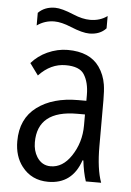

<svg xmlns="http://www.w3.org/2000/svg" viewBox="-56 -812 612 896"><g transform="rotate(5 250.0 -364.0)"><path d="M413.1 -695.3Q384.8 -664.1 334.5 -664.1Q302.7 -664.1 247.1 -687Q201.2 -706.1 168 -706.1Q123.5 -706.1 86.9 -680.2V-739.3Q117.2 -770 166 -770Q196.8 -770 253.9 -746.1Q296.9 -728 332.5 -728Q379.4 -728 413.1 -752.9ZM348.6 -350.1V-377Q348.6 -437 324.7 -473.6Q303.2 -507.3 238.3 -507.3Q168 -507.3 112.8 -448.2L72.8 -502.9Q104 -538.1 146.5 -557.6Q193.8 -579.1 241.7 -579.1Q345.2 -579.1 390.6 -514.6Q416 -478.5 423.3 -432.6Q427.7 -404.3 427.7 -359.9V-145Q427.7 -37.6 450.7 24.9H378.9Q365.2 -16.6 358.9 -71.8H355Q316.4 42 203.6 42Q125.5 42 80.1 -17.1Q43.9 -64 43.9 -134.3Q43.9 -240.2 118.2 -295.4Q191.4 -350.1 310.5 -350.1ZM347.7 -286.1H311.5Q126 -286.1 126 -136.7Q126 -97.2 144 -68.4Q167.5 -31.2 208.5 -31.2Q265.1 -31.2 304.7 -90.3Q347.7 -154.3 347.7 -234.9Z"/></g></svg>

Font: BIZ UDGothic
Style: Regular
Weight: 400
Monospace: yes
Designer: TypeBank Co., Ltd.
Foundry: Morisawa Inc.
Version: Version 1.05